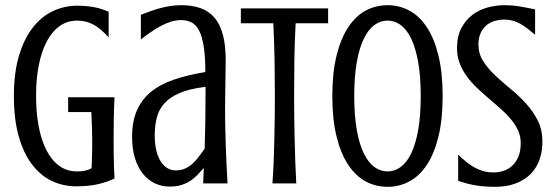

<svg xmlns="http://www.w3.org/2000/svg" viewBox="-20 -703 2123 736"><path d="M241.2 -330.1H418.9Q417 -290 416.3 -251.5Q415.5 -212.9 415.5 -177.7Q415.5 -142.6 415.8 -113.5Q416 -84.5 417 -63.5Q418 -38.6 418.9 -19Q394 -6.3 358.4 2.4Q322.8 11.2 272 11.2Q221.2 11.2 177.7 -9.8Q134.3 -30.8 102.1 -73.5Q69.8 -116.2 51.5 -181.4Q33.2 -246.6 33.2 -335Q33.2 -423.3 52.5 -488.5Q71.8 -553.7 105 -596.4Q138.2 -639.2 182.4 -660.2Q226.6 -681.2 276.4 -681.2Q296.9 -681.2 313.5 -679.4Q330.1 -677.7 344.5 -674.8Q358.9 -671.9 371.6 -667.5Q384.3 -663.1 396.5 -658.2V-559.6Q364.7 -595.2 336.7 -609.6Q308.6 -624 275.9 -624Q238.3 -624 209 -603.3Q179.7 -582.5 159.4 -544.4Q139.2 -506.3 128.7 -453.4Q118.2 -400.4 118.2 -335.9Q118.2 -273.4 127.9 -220.5Q137.7 -167.5 157.2 -128.7Q176.8 -89.8 206.3 -67.9Q235.8 -45.9 275.4 -45.9Q292.5 -45.9 305.4 -48.6Q318.4 -51.3 331.1 -58.1Q331.5 -68.8 332 -83Q332.5 -95.2 333 -112.5Q333.5 -129.9 333.5 -152.8Q333.5 -177.7 332.8 -208Q332 -238.3 330.1 -273.4H241.2Z M758.8 0 761.2 -59.1Q749.5 -45.9 737.3 -33Q725.1 -20 710 -10Q694.8 0 675.5 6.1Q656.2 12.2 629.9 12.2Q599.6 12.2 573.5 -0.2Q547.4 -12.7 528.1 -36.6Q508.8 -60.5 497.6 -95.9Q486.3 -131.3 486.3 -177.7Q486.3 -236.8 504.4 -278.8Q522.5 -320.8 557.9 -350.1Q593.3 -379.4 645.8 -397.5Q698.2 -415.5 767.1 -426.8Q767.1 -485.8 761 -524.4Q754.9 -563 743.2 -585.7Q731.4 -608.4 714.1 -617.2Q696.8 -626 674.3 -626Q654.8 -626 635.3 -619.9Q615.7 -613.8 596.4 -603.5Q577.1 -593.3 557.9 -579.8Q538.6 -566.4 520 -551.8V-646.5Q540.5 -654.3 559.1 -660.9Q577.6 -667.5 596.4 -672.4Q615.2 -677.2 634.3 -680.2Q653.3 -683.1 674.8 -683.1Q717.8 -683.1 749.8 -671.4Q781.7 -659.7 803 -634.3Q824.2 -608.9 834.7 -568.8Q845.2 -528.8 845.2 -472.7Q845.2 -467.3 845 -454.6Q844.7 -441.9 844.5 -424.8Q844.2 -407.7 844 -388.2Q843.8 -368.7 843.5 -349.6Q843.3 -330.6 843 -313.7Q842.8 -296.9 842.8 -285.6Q842.8 -259.8 843.3 -227.3Q843.8 -194.8 845 -158.2Q846.2 -121.6 847.9 -81.5Q849.6 -41.5 852.1 0ZM764.6 -133.3Q766.1 -183.1 767.1 -240Q768.1 -296.9 768.1 -370.1Q706.1 -362.8 668 -346.2Q629.9 -329.6 608.9 -305.4Q587.9 -281.2 580.6 -250.5Q573.2 -219.7 573.2 -183.6Q573.2 -152.8 578.9 -127.9Q584.5 -103 595.2 -85.7Q606 -68.4 620.6 -59.1Q635.3 -49.8 653.8 -49.8Q674.8 -49.8 690.7 -57.4Q706.5 -64.9 719.5 -76.9Q732.4 -88.9 743.2 -103.8Q753.9 -118.7 764.6 -133.3Z M903.3 -670.9H1237.8V-613.8H1113.3Q1109.4 -542 1108.4 -470.2Q1107.4 -398.4 1107.4 -335.9Q1107.4 -298.3 1107.9 -256.8Q1108.4 -215.3 1109.4 -172.1Q1110.4 -128.9 1111.8 -85.2Q1113.3 -41.5 1115.7 0H1024.4Q1027.3 -41.5 1029.1 -85.2Q1030.8 -128.9 1031.7 -172.1Q1032.7 -215.3 1033.2 -256.8Q1033.7 -298.3 1033.7 -335.9Q1033.7 -398.4 1032.5 -470.2Q1031.2 -542 1027.8 -613.8H903.3Z M1676.8 -335Q1676.8 -244.6 1660.6 -179Q1644.5 -113.3 1616 -70.6Q1587.4 -27.8 1548.8 -7.3Q1510.3 13.2 1465.8 13.2Q1420.9 13.2 1382.3 -7.3Q1343.8 -27.8 1315.2 -70.6Q1286.6 -113.3 1270.3 -179Q1253.9 -244.6 1253.9 -335Q1253.9 -424.8 1270.3 -490.5Q1286.6 -556.2 1315.2 -599.1Q1343.8 -642.1 1382.3 -662.6Q1420.9 -683.1 1465.8 -683.1Q1510.3 -683.1 1548.8 -662.6Q1587.4 -642.1 1616 -599.1Q1644.5 -556.2 1660.6 -490.5Q1676.8 -424.8 1676.8 -335ZM1592.8 -335Q1592.8 -410.2 1583 -464.8Q1573.2 -519.5 1556.2 -554.9Q1539.1 -590.3 1515.9 -607.2Q1492.7 -624 1465.8 -624Q1438.5 -624 1415.3 -607.2Q1392.1 -590.3 1374.8 -554.9Q1357.4 -519.5 1347.7 -464.8Q1337.9 -410.2 1337.9 -335Q1337.9 -259.3 1347.7 -204.6Q1357.4 -149.9 1374.8 -114.7Q1392.1 -79.6 1415.3 -62.7Q1438.5 -45.9 1465.8 -45.9Q1492.7 -45.9 1515.9 -62.7Q1539.1 -79.6 1556.2 -114.7Q1573.2 -149.9 1583 -204.6Q1592.8 -259.3 1592.8 -335Z M1872.1 -42Q1891.6 -42 1910.4 -48.1Q1929.2 -54.2 1943.8 -67.9Q1958.5 -81.5 1967.3 -102.8Q1976.1 -124 1976.1 -154.8Q1976.1 -181.2 1965.6 -203.6Q1955.1 -226.1 1938 -246.6Q1920.9 -267.1 1898.9 -286.4Q1877 -305.7 1854 -325.2Q1831.1 -344.7 1809.1 -365.5Q1787.1 -386.2 1770 -409.4Q1752.9 -432.6 1742.4 -459.5Q1731.9 -486.3 1731.9 -518.1Q1731.9 -564.5 1749 -596.2Q1766.1 -627.9 1792.5 -647.2Q1818.8 -666.5 1850.8 -674.8Q1882.8 -683.1 1913.1 -683.1Q1944.8 -683.1 1974.4 -678Q2003.9 -672.9 2031.2 -667V-569.8Q2015.6 -583 2001.7 -593.8Q1987.8 -604.5 1973.9 -612.1Q1960 -619.6 1945.3 -623.8Q1930.7 -627.9 1914.1 -627.9Q1893.6 -627.9 1875.2 -622.3Q1856.9 -616.7 1843.5 -605Q1830.1 -593.3 1822 -575.2Q1814 -557.1 1814 -532.2Q1814 -497.6 1832 -469Q1850.1 -440.4 1877.4 -414.6Q1904.8 -388.7 1936.5 -362.8Q1968.3 -336.9 1995.6 -307.1Q2022.9 -277.3 2041 -241.9Q2059.1 -206.5 2059.1 -161.1Q2059.1 -127 2051.3 -100.8Q2043.5 -74.7 2030 -55.4Q2016.6 -36.1 1999 -22.9Q1981.4 -9.8 1961.4 -1.7Q1941.4 6.3 1920.2 9.8Q1898.9 13.2 1878.9 13.2Q1855 13.2 1835 11.5Q1814.9 9.8 1797.6 6.6Q1780.3 3.4 1765.4 -0.7Q1750.5 -4.9 1736.3 -9.8V-109.9Q1751.5 -95.7 1766.6 -83.3Q1781.7 -70.8 1798.1 -61.5Q1814.5 -52.2 1832.5 -47.1Q1850.6 -42 1872.1 -42Z"/></svg>

Font: Crushed
Style: Regular
Weight: 400
Width: 3
Designer: Astigmatic (AOETI)
Foundry: Astigmatic (AOETI)
Version: Version 001.000